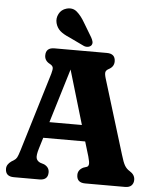

<svg xmlns="http://www.w3.org/2000/svg" viewBox="-60 -968 818 1019"><g transform="rotate(5 348.5 -459.0)"><path d="M234 -41.5Q234 0 188.5 0H52.5Q7 0 7 -41.5Q7 -64.5 32 -82L45 -90Q55.5 -96.5 61 -106.5Q66.5 -116.5 75.5 -146L202.5 -564.5Q209.5 -588.5 207 -598.2Q204.5 -608 190.5 -615.5Q162 -630 162 -658.5Q162 -700 207.5 -700H486.5Q532 -700 532 -658.5Q532 -630 503.5 -615.5Q490.5 -608.5 487.8 -598.8Q485 -589 492 -565.5L613.5 -169.5Q625.5 -128.5 635.5 -112Q645.5 -95.5 661.5 -86Q690 -69 690 -41.5Q690 -23 678.8 -11.5Q667.5 0 644.5 0H432.5Q387 0 387 -41.5Q387 -68.5 415 -82.5L434.5 -89Q442 -92.5 443.5 -103.2Q445 -114 436.5 -144L413 -222H189.5L171.5 -163Q160.5 -126.5 164.2 -111.5Q168 -96.5 184.5 -89L206.5 -82Q234 -68.5 234 -41.5ZM215 -307.5H388L302.5 -595.5ZM351.5 -850 396.5 -775Q403 -763.5 405.5 -753Q408 -742.5 401.5 -733Q394.5 -725 382.8 -723.5Q371 -722 360.5 -727L282 -764.5Q248.5 -778.5 231 -794.2Q213.5 -810 207 -834.5Q200.5 -859.5 212.8 -883.5Q225 -907.5 252.5 -915.5Q285 -924.5 308 -905Q331 -885.5 351.5 -850Z"/></g></svg>

Font: Fraunces 144pt SuperSoft
Style: Bold
Weight: 700
Version: Version 1.000;[b76b70a41]